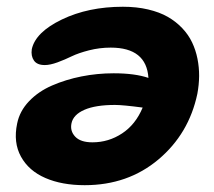

<svg xmlns="http://www.w3.org/2000/svg" viewBox="-20 -539 635 569"><path d="M231 9.8Q163.6 9.8 114.5 -11.5Q65.4 -32.7 42.2 -74.7Q19 -116.7 30.8 -172.9Q38.1 -209.5 65.9 -238.8Q93.8 -268.1 134.3 -285.6Q174.8 -303.2 221.4 -312.5Q268.1 -321.8 316.9 -321.8Q379.9 -321.8 419.9 -308.1Q414.1 -397.9 308.1 -397.9Q275.4 -397.9 243.9 -389.9Q212.4 -381.8 192.4 -372.1Q172.4 -362.3 150.4 -354.2Q128.4 -346.2 112.8 -346.2Q89.8 -346.2 80.6 -359.6Q71.3 -373 74.2 -393.1Q85 -443.4 163.3 -481.2Q241.7 -519 344.2 -519Q384.8 -519 418.9 -511Q453.1 -502.9 477.3 -489Q501.5 -475.1 520 -455.6Q538.6 -436 549.3 -413.3Q560.1 -390.6 565.2 -365Q570.3 -339.4 570.1 -313.5Q569.8 -287.6 564.9 -261.2Q540 -142.6 449.5 -66.4Q358.9 9.8 231 9.8ZM191.9 -173.8Q187 -150.9 202.9 -134Q218.8 -117.2 253.9 -117.2Q301.8 -117.2 341.8 -143.6Q381.8 -169.9 402.8 -220.2Q344.2 -228 320.8 -228Q263.2 -228 230.2 -213.6Q197.3 -199.2 191.9 -173.8Z"/></svg>

Font: Shantell Sans Normal
Style: Bold Italic
Weight: 700
Italic angle: -11.31°
Designer: Stephen Nixon, Anya Danilova, Shantell Martin
Foundry: Arrow Type
Version: Version 1.006;[559af2be0]